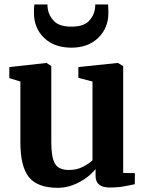

<svg xmlns="http://www.w3.org/2000/svg" viewBox="-20 -846 666 876"><path d="M480 9.5Q416 9.5 416 -44V-75Q400 -54 373 -34.2Q346 -14.5 312.8 -1.8Q279.5 11 244.5 11Q151.5 11 112.2 -37.5Q73 -86 73 -196.5V-474L22.5 -489.5V-540L189.5 -558.5H193L214 -544.5V-196.5Q214 -127.5 231 -99Q248 -70.5 294 -70.5Q332 -70.5 359.5 -85.5Q387 -100.5 402 -114.5V-474L337.5 -491V-540L513.5 -558.5H518.5L542 -544.5V-57L595.5 -56L595 -5.5Q577 -1.5 547.5 4Q518 9.5 480 9.5ZM306 -628.5Q227.5 -628.5 181.2 -673.2Q135 -718 135 -786.5Q135 -796 135.2 -807Q135.5 -818 137 -825.5H196.5Q196.5 -821 196.8 -815.8Q197 -810.5 198 -805Q203 -774 227 -749.2Q251 -724.5 306 -724.5Q360.5 -724.5 384.5 -749Q408.5 -773.5 413 -804.5Q415 -818 414.5 -825.5H473Q473.5 -818 474 -807.2Q474.5 -796.5 474.5 -787Q474.5 -718 428 -673.2Q381.5 -628.5 306 -628.5Z"/></svg>

Font: Merriweather Text Regular
Style: Bold
Weight: 700
Designer: Eben Sorkin
Foundry: Eben Sorkin
Version: Version 2.100; ttfautohint (v1.7.19-72a1) -l 8 -r 50 -G 200 